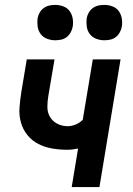

<svg xmlns="http://www.w3.org/2000/svg" viewBox="-20 -762 540 782"><path d="M272 0 298 -157Q287 -155 276.5 -153.5Q266 -152 255 -152Q224 -152 193.5 -157Q163 -162 136.5 -175.5Q110 -189 91.5 -212Q73 -235 65 -264Q57 -293 59.5 -324.5Q62 -356 67 -388L89 -520H202L177 -372Q173 -349 173 -326.5Q173 -304 183.5 -286Q194 -268 213.5 -258Q233 -248 255 -248Q272 -248 288.5 -255Q305 -262 317 -274L358 -520H471L385 0ZM405 -598Q388 -598 372 -604Q356 -610 346 -623Q336 -636 333.5 -653Q331 -670 333 -687Q335 -699 341.5 -710.5Q348 -722 358.5 -729.5Q369 -737 381 -739.5Q393 -742 405 -742Q422 -742 438 -736Q454 -730 463.5 -717Q473 -704 476 -687Q479 -670 476 -653Q474 -641 467.5 -629.5Q461 -618 451 -610.5Q441 -603 429 -600.5Q417 -598 405 -598ZM205 -598Q188 -598 172 -604Q156 -610 146 -623Q136 -636 133.5 -653Q131 -670 133 -687Q135 -699 141.5 -710.5Q148 -722 158.5 -729.5Q169 -737 181 -739.5Q193 -742 205 -742Q222 -742 238 -736Q254 -730 263.5 -717Q273 -704 276 -687Q279 -670 276 -653Q274 -641 267.5 -629.5Q261 -618 251 -610.5Q241 -603 229 -600.5Q217 -598 205 -598Z"/></svg>

Font: Iosevka Oblique
Style: Bold
Weight: 700
Italic angle: -9°
Monospace: yes
Designer: Belleve Invis
Foundry: Belleve Invis
Version: Version 32.5.0; ttfautohint (v1.8.4)